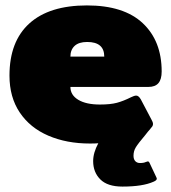

<svg xmlns="http://www.w3.org/2000/svg" viewBox="-20 -515 632 709"><path d="M528 -194H240Q240 -164 269 -146.5Q298 -129 349 -129Q388 -129 412 -135.5Q436 -142 464 -156Q476 -162 483 -162Q492 -162 500 -148L539 -74Q545 -64 545 -57Q545 -49 537 -42L536 -40Q531 -34 526 -28.5Q521 -23 517 -17Q490 15 481.5 29Q473 43 473 60Q473 73 479.5 80Q486 87 497 87Q511 87 519 83Q525 81 526 81Q530 81 533 88L557 139Q559 143 559 145Q559 151 547 156Q507 174 432 174Q377 174 350.5 147.5Q324 121 324 80Q324 49 343 14Q333 15 312 15Q226 15 158.5 -14Q91 -43 53 -99.5Q15 -156 15 -236Q15 -362 88.5 -428.5Q162 -495 301 -495Q437 -495 507 -429.5Q577 -364 577 -251Q577 -222 565 -208Q553 -194 528 -194ZM365 -306Q365 -360 302 -360Q271 -360 255.5 -345.5Q240 -331 240 -306Z"/></svg>

Font: Mitr
Style: Bold
Weight: 700
Designer: Thanarat Vachiruckul
Foundry: Cadson Demak
Version: Version 1.002